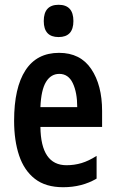

<svg xmlns="http://www.w3.org/2000/svg" viewBox="-20 -773 482 803"><path d="M227 -552Q316 -552 361.5 -484.5Q407 -417 407 -309V-242H149Q151 -82 258 -82Q291 -82 321 -91Q351 -100 384 -121V-26Q323 10 244 10Q171 10 126 -25Q81 -60 60 -122.5Q39 -185 39 -268Q39 -406 86.5 -479Q134 -552 227 -552ZM228 -464Q193 -464 172.5 -430.5Q152 -397 149 -325H303Q303 -386 284.5 -425Q266 -464 228 -464ZM225 -753Q287 -753 287 -685Q287 -618 225 -618Q163 -618 163 -685Q163 -753 225 -753Z"/></svg>

Font: Noto Sans Lao ExtraCondensed SemiBold
Style: Regular
Weight: 600
Width: 2
Designer: Monotype Design Team
Foundry: Monotype Imaging Inc.
Version: Version 2.003; ttfautohint (v1.8.4.7-5d5b)